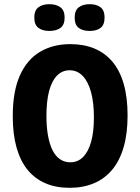

<svg xmlns="http://www.w3.org/2000/svg" viewBox="-20 -884 671 918"><path d="M313 14Q247 14 196.5 -8Q146 -30 111.5 -72.5Q77 -115 59 -179Q41 -243 41 -328Q41 -447 75 -523Q109 -599 171 -636Q233 -673 316 -673Q381 -673 431.5 -652Q482 -631 517.5 -589Q553 -547 571.5 -482.5Q590 -418 590 -332Q590 -245 571 -180Q552 -115 516 -72Q480 -29 428.5 -7.5Q377 14 313 14ZM316 -108Q352 -108 377 -133Q402 -158 415.5 -205.5Q429 -253 429 -322Q429 -394 415 -444.5Q401 -495 375 -521.5Q349 -548 313 -548Q278 -548 253 -523Q228 -498 215 -449.5Q202 -401 202 -330Q202 -277 209.5 -235.5Q217 -194 231 -166Q245 -138 266.5 -123Q288 -108 316 -108ZM409 -736Q376 -736 356.5 -750.5Q337 -765 337 -800Q337 -834 356.5 -849Q376 -864 409 -864Q442 -864 461 -849Q480 -834 480 -800Q480 -765 460.5 -750.5Q441 -736 409 -736ZM216 -736Q184 -736 164 -750.5Q144 -765 144 -800Q144 -834 163.5 -849Q183 -864 216 -864Q249 -864 269 -849Q289 -834 289 -800Q289 -765 269 -750.5Q249 -736 216 -736Z"/></svg>

Font: Bricolage Grotesque SemiCondensed ExtraBold
Style: Regular
Weight: 800
Width: 4
Designer: Mathieu Triay
Foundry: Atelier Triay
Version: Version 1.001;gftools[0.9.33.dev8+g029e19f]